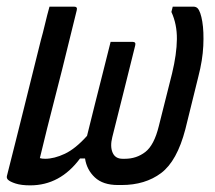

<svg xmlns="http://www.w3.org/2000/svg" viewBox="-26 -552 646 578"><path d="M307 -426H373Q384 -426 381 -415Q364 -345 346.5 -276.5Q329 -208 312 -139Q305 -111 313 -92.5Q321 -74 343 -74H350Q385 -74 411.5 -94.5Q438 -115 452 -172L492 -331Q506 -389 506.5 -434Q507 -479 490 -516L494 -532H556Q564 -532 569 -527Q578 -517 583 -487Q588 -457 586 -414Q584 -371 571 -321L532 -163Q507 -67 459 -31Q411 5 340 5H329Q284 5 259.5 -18Q235 -41 230 -75H215Q155 6 65 6Q38 6 21 0.5Q4 -5 -2 -11Q-7 -16 -5 -23Q10 -82 21.5 -128Q33 -174 44 -218Q55 -262 67.5 -312.5Q80 -363 97 -431Q103 -452 109.5 -479.5Q116 -507 123 -532H197Q208 -532 205 -521Q183 -430 161 -342.5Q139 -255 116 -166Q111 -144 105 -121Q99 -98 94 -76Q97 -75 101 -74.5Q105 -74 110 -74Q137 -74 169 -89Q201 -104 236 -143Q249 -195 260 -239.5Q271 -284 282.5 -328.5Q294 -373 307 -426Z"/></svg>

Font: Recursive Mn Lnr St
Style: Italic
Weight: 400
Italic angle: -15°
Monospace: yes
Version: Version 1.079;hotconv 1.0.112;makeotfexe 2.5.65598; ttfautoh